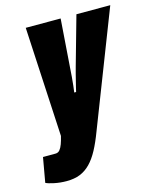

<svg xmlns="http://www.w3.org/2000/svg" viewBox="-161 -605 729 893"><g transform="rotate(-15 203.0 -159.0)"><path d="M49 210Q18 210 -10.5 204Q-39 198 -50 192L-29 73H31Q44 73 52 63.5Q60 54 66 37.5Q72 21 77 0L49 -528H217L200 -294Q199 -274 197 -252Q195 -230 193 -211Q191 -192 189 -179H198Q200 -188 203 -200.5Q206 -213 210 -228.5Q214 -244 218 -260.5Q222 -277 227 -294L293 -528H456L242 23Q224 71 205 106.5Q186 142 163.5 165Q141 188 113.5 199Q86 210 49 210Z"/></g></svg>

Font: Archivo ExtraCondensed Black
Style: Italic
Weight: 900
Width: 2
Italic angle: -10°
Designer: Hector Gatti
Foundry: Omnibus-Type
Version: Version 2.001